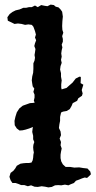

<svg xmlns="http://www.w3.org/2000/svg" viewBox="-20 -811 415 834"><path d="M65 -770 81 -777H93L106 -780H118L132 -787L144 -780L159 -789L173 -786L186 -784L200 -791L214 -789L222 -782L234 -779L243 -770L250 -760L253 -739L251 -719L250 -698L251 -681L255 -669L250 -654L253 -642V-630L248 -617L251 -605L248 -593L246 -579L248 -565L245 -551L248 -538L243 -524L241 -509L245 -493V-478L248 -462L246 -445V-430L250 -414L246 -399V-382L243 -369L245 -353V-321L241 -303V-286L238 -271L236 -255L243 -240L245 -224L239 -209L245 -194L243 -180L248 -166L245 -152L243 -139V-124L246 -110L253 -97L265 -86H284L303 -83L324 -84L342 -81L360 -79L372 -66L375 -54L366 -45L358 -38L348 -40L336 -36L324 -31L310 -26L301 -16L288 -11L277 -6L262 -9L246 -6L233 -7L219 -6L205 1L190 3L176 0L161 -2L144 1L130 0L115 -6L101 -2L86 -7H72L60 -12L48 -16H34L26 -28L21 -43L26 -60L38 -69L46 -79L53 -91L69 -100L82 -102L94 -103H106L117 -105L122 -115L124 -126L125 -139L127 -149L125 -159L124 -171L125 -182L129 -194L124 -206V-221L120 -238L122 -255L125 -269L122 -281L127 -291V-303L124 -315L125 -327L130 -338L127 -350L132 -362L127 -374L130 -387V-400L125 -412L129 -426L122 -436L120 -448L118 -462L120 -479L124 -495L125 -512V-536L130 -548L132 -560L130 -572L132 -584L134 -598L129 -611L132 -623L137 -636L132 -648L136 -661L132 -676L125 -695L118 -703L103 -705L89 -703L74 -707L58 -709L43 -707L29 -714L14 -721L12 -736L22 -750L34 -759L48 -766ZM309 -470 325 -478 331 -477V-468L330 -450L342 -443L335 -420L339 -405L336 -395L320 -384L315 -373L296 -363L291 -351L283 -337L270 -329L253 -326L239 -319L223 -313L211 -306L198 -300L181 -291L169 -281L158 -273L143 -264L124 -260L107 -253L91 -248L78 -245L65 -244L53 -253L44 -267L43 -286L47 -304L53 -323L64 -340L79 -352L96 -358L110 -363L124 -364L139 -367L149 -374L160 -381L170 -390L183 -397L198 -404L212 -411L225 -417L240 -420L255 -425L269 -429L280 -439L295 -452Z"/></svg>

Font: Tagesschrift
Style: Regular
Weight: 400
Designer: Yanone
Version: Version 2.000; ttfautohint (v1.8.4.7-5d5b)